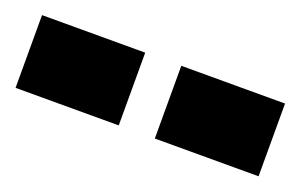

<svg xmlns="http://www.w3.org/2000/svg" viewBox="-35 -798 500 320"><g transform="rotate(20 215.5 -638.5)"><path d="M0 -574V-703H183V-574ZM247 -574V-703H431V-574Z"/></g></svg>

Font: Saira Expanded Black
Style: Regular
Weight: 900
Width: 7
Designer: Hector Gatti with collaboration of the Omnibus-Type team
Foundry: Omnibus-Type
Version: Version 1.101